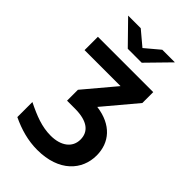

<svg xmlns="http://www.w3.org/2000/svg" viewBox="-270 -839 1109 1109"><g transform="rotate(45 284.5 -284.0)"><path d="M264 176C442 176 530 74 530 -44C530 -149 464 -228 334 -245L502 -445V-534H50V-425H344L185 -236V-147H249C354 -147 399 -106 399 -43C399 22 345 63 261 63C189 63 126 38 49 0V123C118 156 189 176 264 176ZM221 -607H335L469 -744H366L278 -670L190 -744H87Z"/></g></svg>

Font: Chess Sans SemiBold
Style: Regular
Weight: 600
Designer: Wolf Bōese
Foundry: Wolf Bōese
Version: Version 7.223;Glyphs 3.3 (3306)